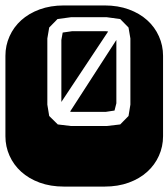

<svg xmlns="http://www.w3.org/2000/svg" viewBox="-22 -689 622 709"><path d="M459.5 -546.9 452.6 -587.4 421.9 -618.7 371.6 -625.5H240.7L190.4 -618.7L159.7 -587.4L152.8 -546.9V-302.7L159.7 -260.7L191.4 -229.5L240.7 -223.6H371.6L421.9 -229.5L452.6 -260.7L459.5 -302.7ZM204.6 -541.5 209.5 -568.8 243.7 -573.7H369.6Q371.1 -573.7 373.5 -573.2Q376 -572.8 377.4 -572.8L204.6 -312.5ZM400.9 -280.8 368.7 -275.9H241.7Q240.2 -275.9 239 -276.4Q237.8 -276.9 236.8 -276.9L407.7 -541.5V-307.6ZM364.3 -668.9Q413.6 -668.9 453.6 -654.3Q493.7 -639.6 521.7 -614.3Q549.8 -588.9 564.9 -554.9Q580.1 -521 580.1 -482.9V-186Q580.1 -147.9 564.9 -114Q549.8 -80.1 521.7 -54.7Q493.7 -29.3 453.6 -14.6Q413.6 0 364.3 0H213.9Q164.6 0 124.5 -14.6Q84.5 -29.3 56.4 -54.7Q28.3 -80.1 13.2 -114Q-2 -147.9 -2 -186V-482.9Q-2 -521 13.2 -554.9Q28.3 -588.9 56.4 -614.3Q84.5 -639.6 124.5 -654.3Q164.6 -668.9 213.9 -668.9Z"/></svg>

Font: Monofett
Style: Regular
Weight: 400
Designer: vernon adams
Foundry: vernon adams
Version: Version 1.000